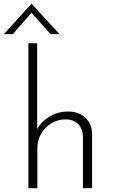

<svg xmlns="http://www.w3.org/2000/svg" viewBox="-60 -987 592 1007"><path d="M89 0V-760H135V-310Q156 -349 199.5 -375.5Q243 -402 299 -402Q354 -402 388 -369.5Q422 -337 423 -285V0H375V-272Q374 -310 351 -335Q328 -360 284 -361Q245 -361 211 -341Q177 -321 156.5 -287Q136 -253 136 -210V0ZM205 -808 105 -920 7 -808H-40L105 -967H106L252 -808Z"/></svg>

Font: Synthetic Light
Style: Regular
Weight: 300
Designer: Santiago Orozco
Foundry: Typemade
Version: Version 2.000; ttfautohint (v1.8.4.7-5d5b)